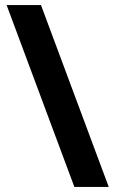

<svg xmlns="http://www.w3.org/2000/svg" viewBox="-20 -734 453 754"><path d="M141 -714 407 0H272L6 -714Z"/></svg>

Font: Noto Sans IKEA
Style: Bold
Weight: 600
Designer: Monotype Design Team
Foundry: Monotype Imaging Inc.
Version: Version 2.001